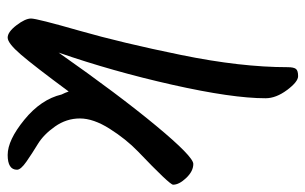

<svg xmlns="http://www.w3.org/2000/svg" viewBox="-172 -660 816 513"><g transform="rotate(90 236.5 -403.0)"><path d="M473 -457Q473 -448 384 -363Q351 -331 323.5 -287.5Q296 -244 296 -208Q296 -172 317.5 -141.5Q339 -111 364.5 -95.5Q390 -80 411.5 -65Q433 -50 433 -40Q433 -15 393.5 -15Q354 -15 299.5 -59.5Q245 -104 232 -159Q227 -169 224 -178Q156 -86 125.5 -50.5Q95 -15 80 -15Q65 -15 47 -38.5Q29 -62 29 -77.5Q29 -93 61.5 -206.5Q94 -320 126.5 -479Q159 -638 159 -763Q159 -779 163.5 -785Q168 -791 183 -791Q198 -791 220 -761.5Q242 -732 242 -704Q242 -615 206 -455Q170 -295 120 -151Q233 -312 315.5 -411.5Q398 -511 417.5 -511Q437 -511 455 -492Q473 -473 473 -457Z"/></g></svg>

Font: Kalam
Style: Regular
Weight: 400
Designer: Lipi Raval (Devanagari and Latin), Jonny Pinhorn (Latin)
Foundry: Indian Type Foundry
Version: Version 2.001;PS 1.0;hotconv 1.0.79;makeotf.lib2.5.61930; tt